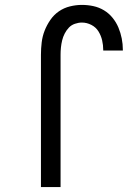

<svg xmlns="http://www.w3.org/2000/svg" viewBox="-20 -763 540 783"><path d="M147 0H227V-540Q227 -555 228.5 -569.5Q230 -584 233.5 -598.5Q237 -613 244 -626.5Q251 -640 261 -650.5Q271 -661 285.5 -666Q300 -671 314 -671Q334 -671 352.5 -661.5Q371 -652 381.5 -635Q392 -618 396.5 -598.5Q401 -579 401 -559Q401 -558 401 -558Q401 -558 401 -557H481Q481 -558 481 -558.5Q481 -559 481 -560Q481 -583 476.5 -606Q472 -629 463 -650.5Q454 -672 439 -690.5Q424 -709 404 -721Q384 -733 361 -738Q338 -743 314 -743Q290 -743 265.5 -737Q241 -731 220.5 -717Q200 -703 185.5 -682Q171 -661 162 -638Q153 -615 150 -590Q147 -565 147 -540Z"/></svg>

Font: Iosevka SS09
Style: Regular
Weight: 400
Monospace: yes
Designer: Belleve Invis
Foundry: Belleve Invis
Version: Version 5.2.1; ttfautohint (v1.8.3)